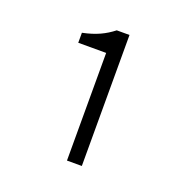

<svg xmlns="http://www.w3.org/2000/svg" viewBox="-87 -960 577 595"><g transform="rotate(20 201.0 -663.0)"><path d="M194 -447H243V-879H201C174 -858 146 -844 102 -835V-802H194Z"/></g></svg>

Font: Spoqa Han Sans Neo Light
Style: Regular
Weight: 300
Designer: [Spoqa Han Sans Neo] Dong-huui Kim ___ Younghwa Kang ___ Yujin Lee ___ [Noto Sans] Ryoko NISHIZUKA ____ (kana & ideograp
Foundry: Spoqa (http://www.spoqa-han-sans.com)
Version: Version 1.100;hotconv 1.0.109;makeotfexe 2.5.65596